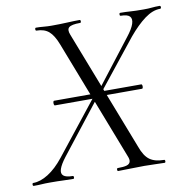

<svg xmlns="http://www.w3.org/2000/svg" viewBox="-85 -698 777 772"><g transform="rotate(-10 304.0 -312.5)"><path d="M311 -327H488Q491 -327 492 -322.5Q493 -318 492 -313.5Q491 -309 488 -309H311ZM311 -304H132Q129 -304 128 -309Q127 -314 128 -318.5Q129 -323 132 -323H311ZM337 0Q333 0 333 -6Q333 -12 337 -12Q361 -12 373 -15.5Q385 -19 388 -28Q391 -37 385 -51L195 -542Q180 -581 161 -597Q142 -613 111 -613Q107 -613 107 -619Q107 -625 111 -625Q126 -625 142 -623.5Q158 -622 173 -622Q209 -622 238 -623.5Q267 -625 289 -625Q293 -625 293 -619Q293 -613 289 -613Q254 -613 243.5 -604Q233 -595 242 -573L432 -83Q446 -43 467.5 -27.5Q489 -12 526 -12Q530 -12 530 -6Q530 0 526 0Q509 0 488 -1Q467 -2 444 -2Q411 -2 384.5 -1Q358 0 337 0ZM-8 0Q-12 0 -12 -6Q-12 -12 -8 -12Q21 -12 53.5 -32.5Q86 -53 117 -92L289 -309L299 -299L137 -92Q117 -66 111 -48Q105 -30 115.5 -21Q126 -12 153 -12Q157 -12 157 -6Q157 0 153 0Q131 0 111 -1Q91 -2 58 -2Q37 -2 24.5 -1Q12 0 -8 0ZM320 -316 311 -325 465 -524Q488 -553 494.5 -573Q501 -593 491.5 -603Q482 -613 455 -613Q451 -613 451 -619Q451 -625 455 -625Q477 -625 496.5 -623.5Q516 -622 550 -622Q570 -622 583.5 -623.5Q597 -625 615 -625Q620 -625 620 -619Q620 -613 615 -613Q585 -613 552.5 -589Q520 -565 485 -523Z"/></g></svg>

Font: Cormorant Light
Style: Italic
Weight: 300
Italic angle: -10°
Designer: Christian Thalmann (Catharsis Fonts)
Foundry: Catharsis Fonts
Version: Version 4.000